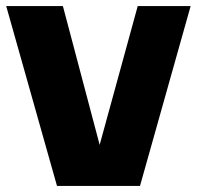

<svg xmlns="http://www.w3.org/2000/svg" viewBox="-24 -615 650 635"><path d="M164.5 0 -3.5 -595H184L324.5 -64.5H286L431.5 -595H606.5L439 0Z"/></svg>

Font: Encode Sans SC SemiCondensed ExtraBold
Style: Regular
Weight: 800
Width: 4
Designer: Multiple Designers
Foundry: Impallari Type
Version: Version 3.002